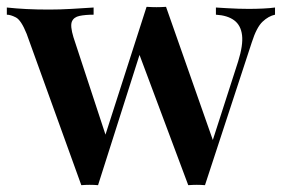

<svg xmlns="http://www.w3.org/2000/svg" viewBox="-24 -539 825 562"><path d="M250 -517V-496Q226 -496 209 -492.5Q192 -489 186.5 -476Q181 -463 191 -430L289 -132L278 -124L405 -519L426 -509L263 3Q251 2 238.5 2Q226 2 214 3L54 -440Q38 -480 22.5 -488Q7 -496 -4 -496V-517Q24 -514 54 -512.5Q84 -511 120 -511Q151 -511 185.5 -513Q220 -515 250 -517ZM781 -517V-496Q762 -492 744.5 -475.5Q727 -459 713 -415L576 3Q564 2 552 2Q540 2 527 3L380 -390L406 -519Q420 -518 434 -518Q448 -518 462 -519L605 -112L595 -117L673 -359Q688 -407 684.5 -436Q681 -465 661.5 -479.5Q642 -494 608 -496V-517Q624 -516 641 -515Q658 -514 674 -513.5Q690 -513 704 -513Q725 -513 746 -514Q767 -515 781 -517Z"/></svg>

Font: Playfair Display SemiBold
Style: Regular
Weight: 600
Designer: Claus Eggers Sørensen
Foundry: Claus Eggers Sørensen
Version: Version 1.203